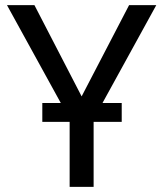

<svg xmlns="http://www.w3.org/2000/svg" viewBox="-20 -731 641 751"><path d="M456.1 -254.4H346.2V0H252.4V-254.4H145.5V-328.1H217.8L7.3 -710.9H114.7L299.3 -354L484.9 -710.9H591.3L380.9 -328.1H456.1Z"/></svg>

Font: APIMedia Roboto
Style: Regular
Weight: 400
Designer: Google
Version: Version 2.137; 2017